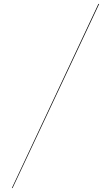

<svg xmlns="http://www.w3.org/2000/svg" viewBox="-20 -800 560 970"><path d="M477 -780 40 150H43.5L481 -780Z"/></svg>

Font: Bodoni* 48pt
Style: Regular
Weight: 400
Version: Version 2.3